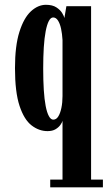

<svg xmlns="http://www.w3.org/2000/svg" viewBox="-20 -550 466 820"><path d="M194.5 250V217H247V-34Q245.5 -27.5 238.2 -17Q231 -6.5 217.5 1.8Q204 10 183 10Q146.5 10 114.8 -14.5Q83 -39 63.5 -97.8Q44 -156.5 44 -259Q44 -354.5 63 -414.2Q82 -474 112.2 -501.8Q142.5 -529.5 176 -529.5Q204 -529.5 220.8 -518.5Q237.5 -507.5 245.5 -494.2Q253.5 -481 255 -473L263.5 -523.5H369V217H419.5V250ZM207.5 -39Q220.5 -39 229 -52.8Q237.5 -66.5 242.2 -89.2Q247 -112 247 -140V-379Q245.5 -405.5 240.8 -427.5Q236 -449.5 227.5 -462.5Q219 -475.5 207 -475.5Q196.5 -475.5 188.5 -460.2Q180.5 -445 175 -416.2Q169.5 -387.5 167 -347.5Q164.5 -307.5 164.5 -257.5Q164.5 -206.5 167 -166.2Q169.5 -126 175 -97.5Q180.5 -69 188.8 -54Q197 -39 207.5 -39Z"/></svg>

Font: Imbue 24pt
Style: Bold
Weight: 700
Designer: Tyler Finck
Foundry: Etcetera Type Company
Version: Version 1.102